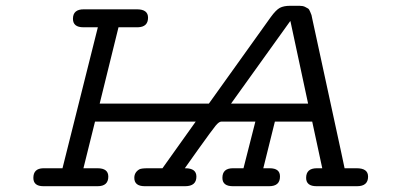

<svg xmlns="http://www.w3.org/2000/svg" viewBox="-20 -643 1370 663"><path d="M95.2 -28.8Q95.2 -61 128.9 -62H195.8L317.9 -548.8H268.1Q231.9 -548.8 231.9 -578.1Q231.9 -611.3 270 -610.8H453.1Q491.2 -610.8 491.2 -582Q491.2 -549.8 456.1 -548.8H389.2L324.2 -285.2H701.2L915 -584Q933.1 -608.9 946.5 -616Q960 -623 981.9 -623H1014.2Q1025.4 -623 1032.7 -619.6Q1040 -616.2 1043.9 -613.5Q1047.9 -610.8 1051.5 -601.3Q1055.2 -591.8 1055.7 -590.8Q1056.2 -589.8 1058.1 -579.1L1158.2 -117.2Q1169.4 -66.4 1169.9 -62H1211.9Q1251 -62 1251 -33.2Q1251 0 1212.9 0H1073.2Q1037.1 0 1037.1 -28.8Q1037.1 -62 1074.2 -62H1092.8L1058.1 -223.1H929.2L889.2 -62H911.1Q947.3 -62 946.8 -33.2Q946.8 0 909.2 0H784.2Q748 0 748 -28.8Q748 -62 784.2 -62H820.8L861.8 -223.1H744.1Q736.3 -223.1 724.6 -209Q712.9 -194.8 665 -127.9Q637.2 -87.9 618.2 -62H620.1Q658.2 -62 658.2 -33.2Q658.2 0 619.1 0H480Q443.8 0 443.8 -28.8Q443.8 -47.9 460.9 -58.1Q467.8 -62 490.2 -62H541L655.8 -223.1H308.1L268.1 -62H316.9Q354 -62 354 -33.2Q354 0 316.9 0H129.9Q95.2 0 95.2 -28.8ZM777.8 -285.2H1043.9L982.9 -569.8H981.9Z"/></svg>

Font: CMU Typewriter Text Variable Width
Style: Italic
Weight: 500
Italic angle: -14.04°
Version: Version 0.7.0